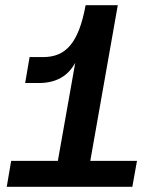

<svg xmlns="http://www.w3.org/2000/svg" viewBox="-20 -720 608 740"><path d="M6 0H490L508 -100H328L434 -700H310C283 -553 233 -500 146 -500H94L77 -400H129C197 -400 242 -427 270 -478L203 -100H23Z"/></svg>

Font: Uncut Sans Semibold
Style: Italic
Weight: 600
Italic angle: -10°
Designer: Kasper Nordkvist
Foundry: Uncut Type
Version: Version 1.111;FEAKit 1.0